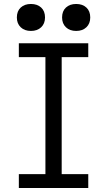

<svg xmlns="http://www.w3.org/2000/svg" viewBox="-20 -948 540 968"><path d="M75 0V-70H209V-660H75V-730H425V-660H291V-70H425V0ZM136 -792Q104 -792 84.5 -810.5Q65 -829 65 -860Q65 -892 84.5 -910Q104 -928 136 -928Q168 -928 187.5 -910Q207 -892 207 -860Q207 -829 187.5 -810.5Q168 -792 136 -792ZM364 -792Q332 -792 312.5 -810.5Q293 -829 293 -860Q293 -892 312.5 -910Q332 -928 364 -928Q396 -928 415.5 -910Q435 -892 435 -860Q435 -829 415.5 -810.5Q396 -792 364 -792Z"/></svg>

Font: M PLUS Code Latin
Style: Regular
Weight: 400
Designer: Coji Morishita
Foundry: UNDERFOREST DESIGN
Version: Version 1.002; ttfautohint (v1.8.3)